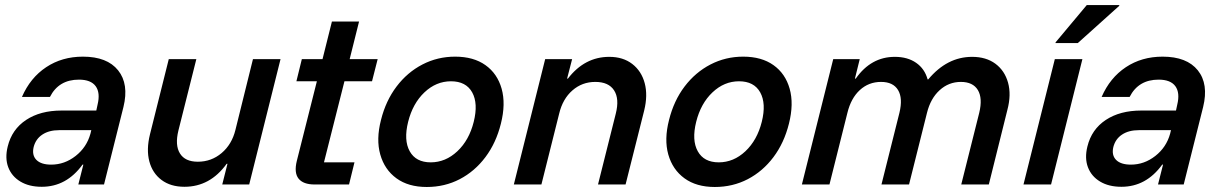

<svg xmlns="http://www.w3.org/2000/svg" viewBox="-20 -736 4872 766"><path d="M146.7 9.2Q95.8 9.2 61.3 -11.7Q26.7 -32.5 12.9 -68.8Q-0.8 -105 10.8 -151.7Q27.5 -220 84.2 -257.5Q140.8 -295 225.8 -295H364.2L369.2 -318.3Q380.8 -365.8 361.7 -392.1Q342.5 -418.3 295 -418.3Q214.2 -418.3 179.2 -349.2H67.5Q100.8 -425.8 164.2 -467.9Q227.5 -510 310.8 -510Q407.5 -510 451.2 -455.4Q495 -400.8 472.5 -309.2L395 0H292.5L312.5 -79.2H309.2Q245 9.2 146.7 9.2ZM184.2 -79.2Q237.5 -79.2 281.7 -113.8Q325.8 -148.3 340.8 -202.5L344.2 -216.7H215.8Q175.8 -216.7 149.2 -199.2Q122.5 -181.7 114.2 -149.2Q106.7 -116.7 125.4 -97.9Q144.2 -79.2 184.2 -79.2Z M715.8 9.2Q660.8 9.2 624.6 -17.9Q588.3 -45 575.8 -92.1Q563.3 -139.2 578.3 -200L653.3 -500H763.3L691.7 -215Q677.5 -156.7 697.9 -123.8Q718.3 -90.8 769.2 -90.8Q823.3 -90.8 864.2 -125.4Q905 -160 919.2 -217.5L989.2 -500H1099.2L974.2 0H866.7L887.5 -82.5H884.2Q818.3 9.2 715.8 9.2Z M1235 0Q1190 0 1171.2 -23.3Q1152.5 -46.7 1164.2 -94.2L1244.2 -411.7H1162.5L1184.2 -500H1266.7L1304.2 -650H1412.5L1375 -500H1486.7L1464.2 -411.7H1354.2L1272.5 -88.3H1394.2L1372.5 0Z M1682.5 10Q1609.2 10 1561.7 -24.6Q1514.2 -59.2 1497.1 -119.6Q1480 -180 1500 -257.5Q1519.2 -334.2 1562.1 -390.8Q1605 -447.5 1665.4 -478.8Q1725.8 -510 1795.8 -510Q1869.2 -510 1916.7 -476.2Q1964.2 -442.5 1981.3 -382.1Q1998.3 -321.7 1978.3 -242.5Q1959.2 -165.8 1916.7 -109.2Q1874.2 -52.5 1814.2 -21.2Q1754.2 10 1682.5 10ZM1698.3 -88.3Q1757.5 -88.3 1804.6 -132.5Q1851.7 -176.7 1870 -250Q1888.3 -323.3 1863.8 -367.5Q1839.2 -411.7 1779.2 -411.7Q1720 -411.7 1673.3 -367.5Q1626.7 -323.3 1608.3 -250Q1590 -176.7 1614.6 -132.5Q1639.2 -88.3 1698.3 -88.3Z M2030 0 2155 -500H2262.5L2242.5 -422.5H2245.8Q2312.5 -509.2 2410.8 -509.2Q2465.8 -509.2 2502.5 -480.8Q2539.2 -452.5 2552.1 -404.2Q2565 -355.8 2550 -295L2475.8 0H2365.8L2436.7 -282.5Q2451.7 -341.7 2430 -375.4Q2408.3 -409.2 2355 -409.2Q2302.5 -409.2 2263.8 -375.4Q2225 -341.7 2210.8 -282.5L2140 0Z M2831.7 10Q2758.3 10 2710.8 -24.6Q2663.3 -59.2 2646.2 -119.6Q2629.2 -180 2649.2 -257.5Q2668.3 -334.2 2711.2 -390.8Q2754.2 -447.5 2814.6 -478.8Q2875 -510 2945 -510Q3018.3 -510 3065.8 -476.2Q3113.3 -442.5 3130.4 -382.1Q3147.5 -321.7 3127.5 -242.5Q3108.3 -165.8 3065.8 -109.2Q3023.3 -52.5 2963.3 -21.2Q2903.3 10 2831.7 10ZM2847.5 -88.3Q2906.7 -88.3 2953.8 -132.5Q3000.8 -176.7 3019.2 -250Q3037.5 -323.3 3012.9 -367.5Q2988.3 -411.7 2928.3 -411.7Q2869.2 -411.7 2822.5 -367.5Q2775.8 -323.3 2757.5 -250Q2739.2 -176.7 2763.8 -132.5Q2788.3 -88.3 2847.5 -88.3Z M3179.2 0 3304.2 -500H3410L3390.8 -422.5H3394.2Q3455 -509.2 3550 -509.2Q3600.8 -509.2 3635 -485.4Q3669.2 -461.7 3680.8 -419.2H3683.3Q3758.3 -509.2 3858.3 -509.2Q3914.2 -509.2 3951.3 -481.7Q3988.3 -454.2 4001.7 -406.2Q4015 -358.3 3999.2 -298.3L3925 0H3815L3886.7 -285.8Q3900.8 -344.2 3881.3 -376.7Q3861.7 -409.2 3813.3 -409.2Q3765 -409.2 3728.8 -376.2Q3692.5 -343.3 3678.3 -285.8L3606.7 0H3496.7L3568.3 -285.8Q3582.5 -344.2 3562.9 -376.7Q3543.3 -409.2 3495 -409.2Q3445.8 -409.2 3410.4 -376.7Q3375 -344.2 3360.8 -285.8L3289.2 0Z M4063.3 0 4188.3 -500H4298.3L4173.3 0ZM4190.8 -564.2 4191.7 -567.5 4315.8 -715.8H4445.8L4445 -712.5L4280 -564.2Z M4454.2 9.2Q4403.3 9.2 4368.8 -11.7Q4334.2 -32.5 4320.4 -68.8Q4306.7 -105 4318.3 -151.7Q4335 -220 4391.7 -257.5Q4448.3 -295 4533.3 -295H4671.7L4676.7 -318.3Q4688.3 -365.8 4669.2 -392.1Q4650 -418.3 4602.5 -418.3Q4521.7 -418.3 4486.7 -349.2H4375Q4408.3 -425.8 4471.7 -467.9Q4535 -510 4618.3 -510Q4715 -510 4758.8 -455.4Q4802.5 -400.8 4780 -309.2L4702.5 0H4600L4620 -79.2H4616.7Q4552.5 9.2 4454.2 9.2ZM4491.7 -79.2Q4545 -79.2 4589.2 -113.8Q4633.3 -148.3 4648.3 -202.5L4651.7 -216.7H4523.3Q4483.3 -216.7 4456.7 -199.2Q4430 -181.7 4421.7 -149.2Q4414.2 -116.7 4432.9 -97.9Q4451.7 -79.2 4491.7 -79.2Z"/></svg>

Font: Funnel Sans Medium
Style: Italic
Weight: 500
Italic angle: -14.036°
Version: Version 1.000; Beta; Release 5; Build 24; ttfautohint (v1.8.